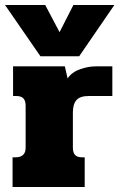

<svg xmlns="http://www.w3.org/2000/svg" viewBox="-35 -744 475 764"><path d="M-15 -724H145L202 -616L257 -724H420L280 -520H126ZM15 -118H26Q67 -118 67 -156V-324Q67 -342 58.5 -352Q50 -362 29 -362H17V-480H223L234 -432Q251 -457 283.5 -468.5Q316 -480 347 -480H412V-362H318Q284 -362 269.5 -346Q255 -330 255 -296V-156Q255 -137 263.5 -127.5Q272 -118 292 -118H302V0H15Z"/></svg>

Font: Pridi
Style: Bold
Weight: 700
Designer: Katatrad Team
Foundry: CadsonDemak
Version: Version 1.001